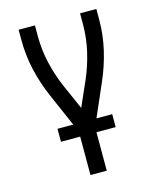

<svg xmlns="http://www.w3.org/2000/svg" viewBox="-111 -597 722 888"><g transform="rotate(-15 250.0 -152.5)"><path d="M211 215V7L126 -188Q97 -254 80.5 -325Q64 -396 64 -468V-520H142V-468Q142 -403 156.5 -339.5Q171 -276 197 -216L250 -96L303 -216Q329 -276 343.5 -339.5Q358 -403 358 -468V-520H436V-468Q436 -396 419.5 -325Q403 -254 374 -188L289 7V215ZM119 31V-31H381V31Z"/></g></svg>

Font: Iosevka Term Curly
Style: Regular
Weight: 400
Designer: Belleve Invis
Foundry: Belleve Invis
Version: Version 32.3.0